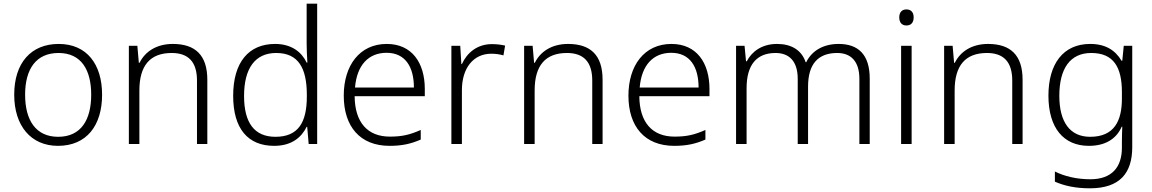

<svg xmlns="http://www.w3.org/2000/svg" viewBox="-20 -780 6241 1040"><path d="M533 -267C533 -432 450 -542 298 -542C148 -542 57 -439 57 -267C57 -99 147 10 294 10C449 10 533 -100 533 -267ZM116 -267C116 -408 177 -493 297 -493C422 -493 474 -399 474 -267C474 -131 419 -39 295 -39C173 -39 116 -130 116 -267Z M916 -542C826 -542 765 -499 736 -440H732L724 -532H678V0H735V-290C735 -425 793 -493 910 -493C999 -493 1047 -446 1047 -344V0H1103V-348C1103 -482 1037 -542 916 -542Z M1465 10C1560 10 1613 -36 1641 -93H1644L1652 0H1698V-760H1641V-545C1641 -514 1643 -472 1645 -441H1641C1614 -498 1559 -542 1470 -542C1328 -542 1243 -444 1243 -261C1243 -83 1323 10 1465 10ZM1472 -39C1357 -39 1302 -116 1302 -260C1302 -410 1362 -493 1476 -493C1595 -493 1642 -413 1642 -266V-257C1642 -116 1595 -39 1472 -39Z M2075 -542C1927 -542 1842 -424 1842 -262C1842 -95 1930 10 2090 10C2158 10 2206 -1 2259 -24V-76C2200 -50 2158 -40 2092 -40C1970 -40 1902 -118 1901 -259H2281V-298C2281 -440 2211 -542 2075 -542ZM2074 -494C2175 -494 2222 -418 2222 -306H1903C1913 -427 1976 -494 2074 -494Z M2644 -541C2564 -541 2509 -493 2482 -433H2479L2473 -532H2425V0H2482V-292C2482 -411 2544 -489 2641 -489C2665 -489 2686 -486 2707 -480L2716 -533C2695 -538 2670 -541 2644 -541Z M3057 -542C2967 -542 2906 -499 2877 -440H2873L2865 -532H2819V0H2876V-290C2876 -425 2934 -493 3051 -493C3140 -493 3188 -446 3188 -344V0H3244V-348C3244 -482 3178 -542 3057 -542Z M3617 -542C3469 -542 3384 -424 3384 -262C3384 -95 3472 10 3632 10C3700 10 3748 -1 3801 -24V-76C3742 -50 3700 -40 3634 -40C3512 -40 3444 -118 3443 -259H3823V-298C3823 -440 3753 -542 3617 -542ZM3616 -494C3717 -494 3764 -418 3764 -306H3445C3455 -427 3518 -494 3616 -494Z M4523 -542C4440 -542 4378 -506 4347 -443H4344C4322 -509 4266 -542 4189 -542C4106 -542 4052 -500 4025 -448H4021L4013 -532H3967V0H4024V-302C4024 -431 4080 -493 4181 -493C4255 -493 4301 -448 4301 -353V0H4357V-311C4357 -435 4413 -493 4515 -493C4589 -493 4635 -448 4635 -353V0H4691V-355C4691 -485 4628 -542 4523 -542Z M4890 -729C4865 -729 4851 -713 4851 -686C4851 -658 4865 -642 4890 -642C4915 -642 4929 -658 4929 -686C4929 -713 4915 -729 4890 -729ZM4918 -532H4861V0H4918Z M5332 -542C5242 -542 5181 -499 5152 -440H5148L5140 -532H5094V0H5151V-290C5151 -425 5209 -493 5326 -493C5415 -493 5463 -446 5463 -344V0H5519V-348C5519 -482 5453 -542 5332 -542Z M5885 -542C5739 -542 5659 -434 5659 -262C5659 -87 5741 10 5878 10C5964 10 6026 -25 6056 -94H6059C6058 -69 6057 -39 6057 -11V20C6057 125 6003 191 5886 191C5810 191 5744 174 5694 149V204C5744 226 5804 240 5884 240C6046 240 6113 157 6113 17V-532H6067L6059 -451H6055C6021 -508 5968 -542 5885 -542ZM5891 -493C6012 -493 6057 -416 6057 -281V-246C6057 -127 6017 -39 5885 -39C5777 -39 5718 -117 5718 -261C5718 -408 5776 -493 5891 -493Z"/></svg>

Font: Noto Sans Malayalam Light
Style: Regular
Weight: 300
Designer: Jelle Bosma - Monotype Design Team
Foundry: Monotype Imaging Inc.
Version: Version 2.104